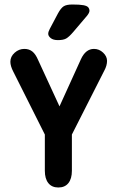

<svg xmlns="http://www.w3.org/2000/svg" viewBox="-20 -822 518 852"><path d="M179 -225V-64Q179 -29 194.5 -9.5Q210 10 239 10Q268 10 283.5 -9.5Q299 -29 299 -64V-225L443 -509Q455 -531 455 -552Q455 -572 437.5 -588.5Q420 -605 397 -605Q360 -605 339 -559L244 -350L149 -556Q138 -582 123.5 -593.5Q109 -605 88 -605Q64 -605 45 -588Q26 -571 26 -548Q26 -529 39 -504ZM377 -774Q377 -783 371.5 -789.5Q366 -796 350 -799Q334 -802 301 -802Q275 -802 262.5 -794Q250 -786 237 -762L201 -694Q194 -681 194 -672Q194 -662 205 -653Q216 -644 237 -644Q261 -644 273.5 -651Q286 -658 305 -680L367 -753Q377 -766 377 -774Z"/></svg>

Font: Beiruti
Style: Bold
Weight: 700
Designer: Arlette Boutros
Foundry: Boutros
Version: Version 1.41